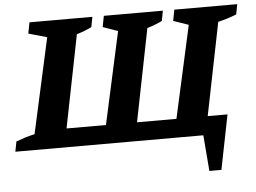

<svg xmlns="http://www.w3.org/2000/svg" viewBox="-84 -727 1312 985"><g transform="rotate(-5 572.0 -235.0)"><path d="M-28 0 -18 -52Q6 -61 30 -68.5Q54 -76 78 -81L186 -571L91 -598L102 -655H426L416 -603Q398 -594 378.5 -586.5Q359 -579 339 -573L244 -96H447L551 -571L474 -598L485 -655H789L779 -603Q761 -594 741.5 -586.5Q722 -579 702 -573L607 -96H810L915 -571L837 -598L848 -655H1172L1162 -603Q1140 -594 1116 -586.5Q1092 -579 1067 -573L971 -96H1073L1017 185H955L940 0Z"/></g></svg>

Font: Piazzolla SC
Style: Bold Italic
Weight: 700
Italic angle: -11.3°
Designer: Juan Pablo del Peral
Foundry: Huerta Tipografica
Version: Version 1.330